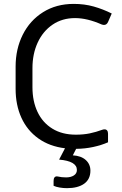

<svg xmlns="http://www.w3.org/2000/svg" viewBox="-20 -749 625 985"><path d="M146.5 -399.4V-301.8Q146.5 -229.5 172.6 -174.6Q198.7 -119.6 248.8 -88.9Q298.8 -58.1 369.1 -58.1Q408.2 -58.1 440.2 -64.7Q472.2 -71.3 505.4 -83.5Q510.7 -85.4 516.6 -85.4Q524.9 -85.4 529.5 -79.6Q534.2 -73.7 534.2 -63V-19Q500 -3.9 458 5.1Q416 14.2 370.6 14.6L353.5 47.9Q396 50.3 419.9 71.8Q443.8 93.3 443.8 126.5Q443.8 170.4 411.9 193.4Q379.9 216.3 323.7 216.3Q304.7 216.3 286.1 213.1Q267.6 210 254.9 204.1V179.7Q254.9 155.8 272 155.8L277.8 156.7Q295.9 161.1 319.3 161.1Q343.3 161.1 358.9 151.1Q374.5 141.1 374.5 123Q374.5 77.6 283.2 69.8L313.5 11.7Q233.9 2 176.8 -38.8Q119.6 -79.6 89.8 -145Q60.1 -210.4 60.1 -293V-407.7Q60.1 -497.6 96.7 -570.8Q133.3 -644 200.9 -686.5Q268.6 -729 357.9 -729Q413.1 -729 460.7 -715.6Q508.3 -702.1 553.2 -679.7L534.7 -637.2Q527.8 -621.1 513.7 -621.1Q508.8 -621.1 501.5 -623.5Q427.7 -656.2 365.2 -656.2Q299.3 -656.2 249.8 -622.6Q200.2 -588.9 173.3 -530.5Q146.5 -472.2 146.5 -399.4Z"/></svg>

Font: Lycee Sans
Style: Regular
Weight: 400
Designer: Justin Alvin
Foundry: Alkove Design
Version: Version 1.030